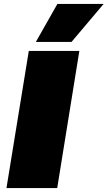

<svg xmlns="http://www.w3.org/2000/svg" viewBox="-20 -960 549 980"><path d="M13 0 127 -700H385L272 0ZM163 -746 273 -940H509L345 -746Z"/></svg>

Font: Georama Extended Black
Style: Italic
Weight: 900
Width: 7
Italic angle: -9°
Designer: Jean-Baptiste Levee
Foundry: Production Type
Version: Version 1.000